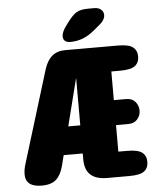

<svg xmlns="http://www.w3.org/2000/svg" viewBox="-56 -852 731 908"><g transform="rotate(-5 309.5 -398.0)"><path d="M416 0.5Q311.5 0.5 311.5 -96.5V-125H221L208.5 -75.5Q197.5 -33 174.5 -11.8Q151.5 9.5 105.5 9.5Q84 9.5 66.5 4Q49 -1.5 39 -14.8Q29 -28 29 -51Q29 -61.5 31 -73.8Q33 -86 37.5 -100L171.5 -536.5Q184.5 -578 208.8 -598.5Q233 -619 270.5 -619H522Q573 -619 592.8 -603.5Q612.5 -588 612.5 -559.5Q612.5 -530.5 592.8 -515Q573 -499.5 522 -499.5H480V-363.5H538.5Q566.5 -363.5 581.8 -345.5Q597 -327.5 597 -304Q597 -281 581.8 -263Q566.5 -245 538.5 -245H480V-119H522Q573 -119 592.8 -103.5Q612.5 -88 612.5 -59Q612.5 -30 592.8 -14.8Q573 0.5 522 0.5ZM254.5 -258.5H311.5V-484Q311 -482.5 310.8 -481.2Q310.5 -480 310 -478.5ZM298.5 -655.5Q282.5 -655.5 273.8 -663.2Q265 -671 265 -684Q265 -704 284 -730.5L296.5 -747.5Q321.5 -781.5 340.8 -793.2Q360 -805 398 -805H425.5Q446 -805 457.8 -794.5Q469.5 -784 469.5 -768.5Q469.5 -747 446 -726.5L418.5 -703.5Q388 -677.5 359.5 -666.5Q331 -655.5 298.5 -655.5Z"/></g></svg>

Font: Sono ExtraLight Monospace ExtraBold
Style: Regular
Weight: 800
Version: Version 2.112